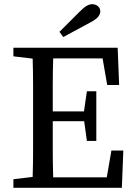

<svg xmlns="http://www.w3.org/2000/svg" viewBox="-20 -897 644 917"><path d="M569 -178 562 0H44V-41L136 -52Q138 -115 138 -179.5Q138 -244 138 -310V-359Q138 -424 138 -488Q138 -552 136 -617L44 -628V-669H542L549 -491H492L470 -618H234Q232 -555 232 -492Q232 -429 232 -365H381L395 -461H440V-224H395L382 -318H232Q232 -246 232 -180.5Q232 -115 234 -50H490L512 -178ZM358 -839Q379 -860 393 -868.5Q407 -877 421 -877Q436 -877 447.5 -867.5Q459 -858 459 -843Q459 -829 448 -816Q437 -803 408 -788L282 -720L264 -745Z"/></svg>

Font: SourceSerifPro
Style: Book
Weight: 400
Designer: Frank Grießhammer
Foundry: Adobe Systems Incorporated
Version: Version 1.014;PS Version 1.0;hotconv 1.0.73;makeotf.lib2.5.5